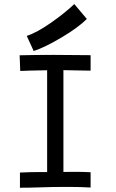

<svg xmlns="http://www.w3.org/2000/svg" viewBox="-20 -899 558 921"><path d="M108.4 -726.6Q156.7 -742.7 222.7 -788.6Q288.6 -834.5 336.4 -879.4L396.5 -808.1Q356.9 -768.1 276.4 -720Q195.8 -671.9 141.6 -654.3ZM74.2 -633.8Q150.4 -635.7 236.8 -635.7Q294.9 -635.7 414.6 -634.3V-560.1Q382.8 -560.1 344.5 -561.3Q306.2 -562.5 284.2 -562.5V-74.2Q294.9 -74.2 313.2 -74.5Q331.5 -74.7 344.2 -74.7Q380.9 -74.7 414.6 -72.8V0.5Q364.7 -2.4 312 -2.4Q301.3 -2.4 276.4 -2.2Q251.5 -2 236.3 -2Q223.1 -2 170.9 -0.2Q118.7 1.5 75.7 1.5V-71.3Q127.4 -73.7 169.4 -73.7H206.1V-562Q112.3 -560.5 77.1 -558.6Z"/></svg>

Font: Fantasque Sans Mono
Style: Regular
Weight: 400
Monospace: yes
Designer: Jany Belluz
Version: Version 1.8.0 ; ttfautohint (v1.8.2)